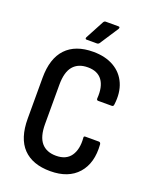

<svg xmlns="http://www.w3.org/2000/svg" viewBox="-155 -921 811 1015"><g transform="rotate(20 251.0 -413.5)"><path d="M254 8Q154 8 101 -47Q48 -102 48 -213V-442Q48 -551 101 -607Q154 -663 254 -663Q322 -663 370 -635.5Q418 -608 440 -557.5Q462 -507 453 -439Q452 -428 443 -428H366Q357 -428 357 -438Q362 -505 336 -540.5Q310 -576 255 -576Q201 -576 172.5 -542.5Q144 -509 144 -438V-217Q144 -146 172.5 -112.5Q201 -79 255 -79Q312 -79 338 -116.5Q364 -154 359 -217Q357 -227 367 -227H443Q452 -227 454 -216Q462 -112 409 -52Q356 8 254 8ZM198 -711Q193 -711 191.5 -714Q190 -717 192 -722L248 -827Q253 -835 260 -835H332Q338 -835 339 -831Q340 -827 337 -822L269 -718Q264 -711 255 -711Z"/></g></svg>

Font: Sofia Sans Condensed SemiBold
Style: Regular
Weight: 600
Designer: Botio Nikoltchev, Ani Petrova
Foundry: lettersoup
Version: Version 4.101